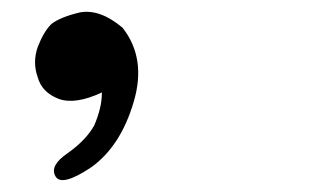

<svg xmlns="http://www.w3.org/2000/svg" viewBox="-20 -181 540 326"><path d="M188 -134Q229 -82 207 -8Q185 67 135 103Q84 137 74 118Q64 100 95 79Q126 57 140 32Q146 18 149.5 4Q153 -10 153 -24Q108 -3 80 -13Q51 -24 44 -50Q35 -75 44 -101Q54 -127 67 -140Q82 -152 116 -160Q150 -166 188 -134Z"/></svg>

Font: Yomogi
Style: Regular
Weight: 400
Designer: satsuyako
Foundry: satsuyako
Version: Version 3.100